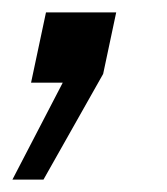

<svg xmlns="http://www.w3.org/2000/svg" viewBox="-76 -133 269 309"><path d="M-56 156 25 0H-26L-2 -113H111L90 -14L-6 156Z"/></svg>

Font: Geist
Style: Italic
Weight: 400
Italic angle: -12°
Designer: Basement.studio, Andrés Briganti, Mateo Zaragoza
Foundry: Basement.studio, Vercel, Andrés Briganti, Guido Ferreyra, Mateo Zaragoza
Version: Version 1.500